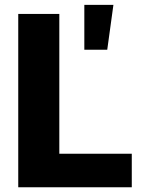

<svg xmlns="http://www.w3.org/2000/svg" viewBox="-20 -786 605 806"><path d="M56.6 0H533.2V-140.6H229V-727.5H56.6ZM334 -577.1H430.2L456.1 -765.6H334Z"/></svg>

Font: Inter ExtraBold
Style: Regular
Weight: 800
Designer: Rasmus Andersson
Foundry: rsms
Version: Version 4.001;git-9221beed3